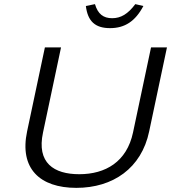

<svg xmlns="http://www.w3.org/2000/svg" viewBox="-20 -899 827 928"><path d="M197 -670 111 -264C73 -85 172 9 349 9C526 9 664 -86 701 -264L787 -670H710L623 -259C593 -117 490 -57 363 -57C241 -57 156 -111 188 -259L275 -670ZM395 -870 439 -879C453 -831 480 -811 522 -811C564 -811 598 -831 634 -879L673 -870C634 -796 583 -763 512 -763C440 -763 404 -796 395 -870Z"/></svg>

Font: LT Wave Light
Style: Italic
Weight: 300
Designer: Daniel Lyons
Version: Version 2.5 (Glyphs App)